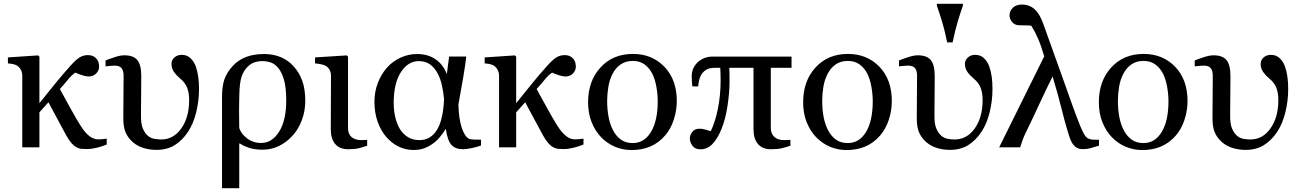

<svg xmlns="http://www.w3.org/2000/svg" viewBox="-20 -781 6892 1018"><path d="M545.9 -14.6Q517.6 -3.4 491.2 2.9Q464.8 9.3 439.5 9.3Q423.3 9.3 410.6 8.1Q397.9 6.8 384.3 -1Q371.6 -7.8 358.4 -22.9Q345.2 -38.1 331.1 -63.5Q307.6 -105.5 282 -154.5Q256.3 -203.6 236.8 -238.8L189 -185.5V0H98.1V-379.4Q98.1 -396 91.1 -409.9Q84 -423.8 71.3 -432.6Q62 -438.5 49.3 -441.2Q36.6 -443.8 22 -444.8V-476.6L182.1 -487.3L189 -480.5V-233.9Q228 -282.7 271.7 -336.4Q315.4 -390.1 352.5 -431.2Q382.3 -464.4 402.1 -476.6Q421.9 -488.8 446.3 -488.8Q473.1 -488.8 489.3 -472.2Q505.4 -455.6 505.4 -427.7Q505.4 -407.2 490 -391.4Q474.6 -375.5 449.7 -375.5Q436 -375.5 415.8 -382.1Q395.5 -388.7 379.4 -396Q358.9 -381.8 340.8 -359.4Q322.8 -336.9 297.4 -309.1Q333 -244.1 359.1 -196.8Q385.3 -149.4 408.7 -112.3Q431.6 -76.7 454.1 -59.3Q476.6 -42 501.5 -42Q511.2 -42 525.9 -43.5Q540.5 -44.9 545.9 -45.9Z M977.1 -82.5Q947.3 -37.1 906.7 -11.7Q866.2 13.7 809.1 13.7Q775.4 13.7 743.4 4.4Q711.4 -4.9 687 -24.9Q661.1 -46.4 647.5 -75.4Q633.8 -104.5 633.8 -151.9L635.3 -379.9Q635.3 -405.3 624.8 -419.2Q614.3 -433.1 586.9 -433.1Q575.2 -433.1 560.8 -431.4Q546.4 -429.7 539.6 -429.2V-460.4Q557.1 -467.8 587.6 -477.8Q618.2 -487.8 638.7 -487.8Q688.5 -487.8 709 -461.4Q729.5 -435.1 729 -375.5L727.5 -171.9Q726.6 -124 737.8 -98.6Q749 -73.2 764.6 -60.5Q779.3 -48.3 798.3 -44.9Q817.4 -41.5 834.5 -41.5Q899.9 -41.5 941.4 -100.3Q982.9 -159.2 982.9 -250Q982.9 -289.1 972.2 -316.2Q961.4 -343.3 935.5 -364.3Q916.5 -379.9 902.8 -398.9Q889.2 -418 889.2 -442.9Q889.2 -461.9 904.5 -476.1Q919.9 -490.2 943.4 -490.2Q971.7 -490.2 990.2 -472.4Q1008.8 -454.6 1018.1 -428.7Q1027.3 -402.3 1031.2 -373Q1035.2 -343.8 1035.2 -309.6Q1035.2 -246.6 1020.3 -185.8Q1005.4 -125 977.1 -82.5Z M1536.1 -430.2Q1565.9 -397.9 1582.3 -353.3Q1598.6 -308.6 1598.6 -246.6Q1598.6 -191.9 1580.1 -143.1Q1561.5 -94.2 1529.3 -59.6Q1497.1 -24.9 1457.3 -6.1Q1417.5 12.7 1372.1 12.7Q1330.1 12.7 1299.8 2.4Q1269.5 -7.8 1252.4 -20H1248.5V216.8H1157.2V-267.1Q1157.2 -322.3 1169.4 -359.1Q1181.6 -396 1214.8 -432.1Q1243.7 -463.4 1284.9 -479Q1326.2 -494.6 1381.3 -494.6Q1428.2 -494.6 1467.8 -478.3Q1507.3 -461.9 1536.1 -430.2ZM1497.6 -247.6Q1497.6 -317.4 1485.6 -358.2Q1473.6 -398.9 1454.6 -421.4Q1436 -443.4 1414.3 -450.2Q1392.6 -457 1372.1 -457Q1348.6 -457 1328.9 -450.2Q1309.1 -443.4 1293 -427.2Q1270.5 -404.8 1260.5 -373.5Q1250.5 -342.3 1249 -282.2Q1248.5 -255.4 1248 -234.9Q1247.6 -214.4 1247.6 -194.3Q1247.6 -167.5 1248 -147.5Q1248.5 -127.4 1248.5 -102.1Q1257.8 -72.3 1289.8 -47.6Q1321.8 -22.9 1364.7 -22.9Q1421.9 -22.9 1459.7 -82.5Q1497.6 -142.1 1497.6 -247.6Z M1926.8 -8.3Q1903.8 -0.5 1882.1 4.9Q1860.4 10.3 1826.2 10.3Q1781.2 10.3 1757.6 -17.1Q1733.9 -44.4 1733.9 -95.2L1734.9 -380.4Q1734.9 -396.5 1728.3 -409.2Q1721.7 -421.9 1709.5 -430.7Q1700.2 -436.5 1682.6 -440.2Q1665 -443.8 1650.4 -444.8V-476.6L1818.4 -487.3L1825.2 -480.5V-102.1Q1825.2 -70.8 1844 -54.4Q1862.8 -38.1 1895 -38.1Q1902.3 -38.1 1910.6 -38.6Q1918.9 -39.1 1926.8 -39.6Z M2530.3 -9.3Q2505.4 -0.5 2478 4.9Q2450.7 10.3 2435.1 10.3Q2394 10.3 2373 -13.4Q2352.1 -37.1 2343.8 -98.1Q2331.1 -77.1 2312.7 -54.9Q2294.4 -32.7 2274.4 -19Q2251.5 -2.9 2228 5.6Q2204.6 14.2 2171.4 14.2Q2130.9 14.2 2093.5 -3.9Q2056.2 -22 2027.3 -55.7Q1998.5 -89.4 1981.9 -136.7Q1965.3 -184.1 1965.3 -241.2Q1965.3 -293.5 1982.9 -340.3Q2000.5 -387.2 2032.2 -422.9Q2062.5 -456.5 2104.2 -475.6Q2146 -494.6 2190.9 -494.6Q2249 -494.6 2289.6 -466.6Q2330.1 -438.5 2349.1 -388.2L2361.3 -481.4H2452.1Q2448.7 -446.8 2437.3 -377.9Q2425.8 -309.1 2410.6 -227.5Q2412.1 -155.8 2427 -107.7Q2441.9 -59.6 2465.3 -45.9Q2472.7 -41.5 2493.2 -41Q2513.7 -40.5 2530.3 -40.5ZM2334.5 -255.4Q2331.1 -291 2323.2 -327.6Q2315.4 -364.3 2299.8 -392.6Q2284.7 -421.4 2260.5 -439.2Q2236.3 -457 2200.7 -457Q2143.1 -457 2105.2 -397.9Q2067.4 -338.9 2067.4 -235.4Q2067.4 -195.8 2075.7 -160.4Q2084 -125 2099.1 -99.1Q2115.2 -71.8 2141.4 -54.9Q2167.5 -38.1 2203.6 -38.1Q2263.2 -38.1 2296.4 -91.6Q2329.6 -145 2334.5 -255.4Z M3073.7 -14.6Q3045.4 -3.4 3019 2.9Q2992.7 9.3 2967.3 9.3Q2951.2 9.3 2938.5 8.1Q2925.8 6.8 2912.1 -1Q2899.4 -7.8 2886.2 -22.9Q2873 -38.1 2858.9 -63.5Q2835.4 -105.5 2809.8 -154.5Q2784.2 -203.6 2764.6 -238.8L2716.8 -185.5V0H2626V-379.4Q2626 -396 2618.9 -409.9Q2611.8 -423.8 2599.1 -432.6Q2589.8 -438.5 2577.1 -441.2Q2564.5 -443.8 2549.8 -444.8V-476.6L2710 -487.3L2716.8 -480.5V-233.9Q2755.9 -282.7 2799.6 -336.4Q2843.3 -390.1 2880.4 -431.2Q2910.2 -464.4 2929.9 -476.6Q2949.7 -488.8 2974.1 -488.8Q3001 -488.8 3017.1 -472.2Q3033.2 -455.6 3033.2 -427.7Q3033.2 -407.2 3017.8 -391.4Q3002.4 -375.5 2977.5 -375.5Q2963.9 -375.5 2943.6 -382.1Q2923.3 -388.7 2907.2 -396Q2886.7 -381.8 2868.7 -359.4Q2850.6 -336.9 2825.2 -309.1Q2860.8 -244.1 2887 -196.8Q2913.1 -149.4 2936.5 -112.3Q2959.5 -76.7 2981.9 -59.3Q3004.4 -42 3029.3 -42Q3039.1 -42 3053.7 -43.5Q3068.4 -44.9 3073.7 -45.9Z M3568.4 -245.6Q3568.4 -194.8 3552.2 -145.8Q3536.1 -96.7 3506.3 -62.5Q3472.7 -23.4 3428.2 -4.4Q3383.8 14.6 3328.6 14.6Q3282.7 14.6 3241.2 -2.7Q3199.7 -20 3167.5 -53.2Q3135.7 -85.9 3116.9 -133.1Q3098.1 -180.2 3098.1 -238.8Q3098.1 -351.6 3163.8 -423.3Q3229.5 -495.1 3335.9 -495.1Q3437 -495.1 3502.7 -427Q3568.4 -358.9 3568.4 -245.6ZM3467.3 -244.6Q3467.3 -281.2 3460 -322Q3452.6 -362.8 3438 -391.1Q3422.4 -421.4 3397 -439.7Q3371.6 -458 3335 -458Q3297.4 -458 3270.8 -439.5Q3244.1 -420.9 3227.5 -388.7Q3211.9 -358.9 3205.6 -320.8Q3199.2 -282.7 3199.2 -247.1Q3199.2 -200.2 3206.8 -160.4Q3214.4 -120.6 3231 -89.4Q3247.6 -58.1 3272.7 -40.3Q3297.9 -22.5 3335 -22.5Q3396 -22.5 3431.6 -81.5Q3467.3 -140.6 3467.3 -244.6Z M3748.5 -85.4Q3772.5 -134.8 3786.6 -205.6Q3800.8 -276.4 3800.8 -355.5Q3800.8 -370.1 3800.3 -389.2Q3799.8 -408.2 3798.8 -421.4H3768.6Q3742.7 -421.4 3727.1 -412.6Q3711.4 -403.8 3701.2 -389.6Q3692.9 -378.4 3688.2 -360.8Q3683.6 -343.3 3681.6 -322.8H3650.9Q3649.4 -336.4 3648.4 -349.9Q3647.5 -363.3 3647.5 -380.4Q3647.5 -397 3653.8 -413.6Q3660.2 -430.2 3674.8 -446.3Q3687.5 -460.9 3709.5 -470.9Q3731.4 -481 3758.3 -481H4176.8V-421.4H4066.9V-102.1Q4066.9 -72.8 4085.2 -55.4Q4103.5 -38.1 4137.7 -38.1Q4144.5 -38.1 4154.1 -38.6Q4163.6 -39.1 4170.9 -39.6V-8.3Q4147.9 -0.5 4125 4.9Q4102.1 10.3 4067.9 10.3Q4021.5 10.3 3998.3 -18.1Q3975.1 -46.4 3975.1 -95.2V-421.4H3846.7Q3847.2 -408.7 3847.7 -390.4Q3848.1 -372.1 3848.1 -351.1Q3848.1 -290.5 3837.2 -218.8Q3826.2 -147 3804.7 -95.2Q3783.7 -44.4 3756.8 -16.8Q3730 10.7 3694.3 10.7Q3665 10.7 3651.4 -8.1Q3637.7 -26.9 3637.7 -47.4Q3637.7 -64.9 3650.6 -81.8Q3663.6 -98.6 3689 -98.6Q3704.6 -98.6 3721.4 -93.5Q3738.3 -88.4 3748.5 -85.4Z M4708.5 -245.6Q4708.5 -194.8 4692.4 -145.8Q4676.3 -96.7 4646.5 -62.5Q4612.8 -23.4 4568.4 -4.4Q4523.9 14.6 4468.8 14.6Q4422.9 14.6 4381.3 -2.7Q4339.8 -20 4307.6 -53.2Q4275.9 -85.9 4257.1 -133.1Q4238.3 -180.2 4238.3 -238.8Q4238.3 -351.6 4304 -423.3Q4369.6 -495.1 4476.1 -495.1Q4577.1 -495.1 4642.8 -427Q4708.5 -358.9 4708.5 -245.6ZM4607.4 -244.6Q4607.4 -281.2 4600.1 -322Q4592.8 -362.8 4578.1 -391.1Q4562.5 -421.4 4537.1 -439.7Q4511.7 -458 4475.1 -458Q4437.5 -458 4410.9 -439.5Q4384.3 -420.9 4367.7 -388.7Q4352.1 -358.9 4345.7 -320.8Q4339.4 -282.7 4339.4 -247.1Q4339.4 -200.2 4346.9 -160.4Q4354.5 -120.6 4371.1 -89.4Q4387.7 -58.1 4412.8 -40.3Q4438 -22.5 4475.1 -22.5Q4536.1 -22.5 4571.8 -81.5Q4607.4 -140.6 4607.4 -244.6Z M5184.1 -82.5Q5154.3 -37.1 5113.8 -11.7Q5073.2 13.7 5016.1 13.7Q4982.4 13.7 4950.4 4.4Q4918.5 -4.9 4894 -24.9Q4868.2 -46.4 4854.5 -75.4Q4840.8 -104.5 4840.8 -151.9L4842.3 -379.9Q4842.3 -405.3 4831.8 -419.2Q4821.3 -433.1 4793.9 -433.1Q4782.2 -433.1 4767.8 -431.4Q4753.4 -429.7 4746.6 -429.2V-460.4Q4764.2 -467.8 4794.7 -477.8Q4825.2 -487.8 4845.7 -487.8Q4895.5 -487.8 4916 -461.4Q4936.5 -435.1 4936 -375.5L4934.6 -171.9Q4933.6 -124 4944.8 -98.6Q4956.1 -73.2 4971.7 -60.5Q4986.3 -48.3 5005.4 -44.9Q5024.4 -41.5 5041.5 -41.5Q5106.9 -41.5 5148.4 -100.3Q5189.9 -159.2 5189.9 -250Q5189.9 -289.1 5179.2 -316.2Q5168.5 -343.3 5142.6 -364.3Q5123.5 -379.9 5109.9 -398.9Q5096.2 -418 5096.2 -442.9Q5096.2 -461.9 5111.6 -476.1Q5127 -490.2 5150.4 -490.2Q5178.7 -490.2 5197.3 -472.4Q5215.8 -454.6 5225.1 -428.7Q5234.4 -402.3 5238.3 -373Q5242.2 -343.8 5242.2 -309.6Q5242.2 -246.6 5227.3 -185.8Q5212.4 -125 5184.1 -82.5ZM5085.4 -751Q5074.7 -721.7 5059.3 -671.1Q5043.9 -620.6 5030.8 -556.2H5002Q4988.8 -621.6 4972.7 -673.6Q4956.5 -725.6 4947.3 -751V-760.7H5085.4Z M5447.8 -645Q5432.1 -646.5 5411.9 -646.5Q5391.6 -646.5 5383.3 -647Q5358.9 -647.9 5345.7 -664.8Q5332.5 -681.6 5332.5 -699.7Q5332.5 -721.7 5349.6 -739.3Q5366.7 -756.8 5398.4 -756.8Q5438 -756.8 5465.8 -731.9Q5493.7 -707 5513.7 -648.9Q5536.1 -584.5 5560.5 -517.8Q5585 -451.2 5607.9 -385.7Q5636.7 -305.2 5661.9 -234.1Q5687 -163.1 5705.6 -117.7Q5725.1 -69.8 5738.5 -54.9Q5752 -40 5785.2 -40H5807.1V-8.8Q5782.7 -1.5 5763.4 4.2Q5744.1 9.8 5722.2 9.8Q5701.7 9.8 5688.7 2Q5675.8 -5.9 5666 -20.5Q5656.7 -34.7 5649.9 -56.2Q5643.1 -77.6 5637.2 -97.2Q5625 -137.7 5607.2 -209.2Q5589.4 -280.8 5561 -375.5Q5528.3 -311 5487.1 -221.9Q5445.8 -132.8 5420.4 -81.1Q5407.7 -55.7 5401.6 -37.6Q5395.5 -19.5 5389.2 0H5277.8L5516.6 -482.4Q5500 -539.1 5483.6 -576.7Q5467.3 -614.3 5447.8 -645Z M6276.4 -245.6Q6276.4 -194.8 6260.3 -145.8Q6244.1 -96.7 6214.4 -62.5Q6180.7 -23.4 6136.2 -4.4Q6091.8 14.6 6036.6 14.6Q5990.7 14.6 5949.2 -2.7Q5907.7 -20 5875.5 -53.2Q5843.8 -85.9 5825 -133.1Q5806.2 -180.2 5806.2 -238.8Q5806.2 -351.6 5871.8 -423.3Q5937.5 -495.1 6043.9 -495.1Q6145 -495.1 6210.7 -427Q6276.4 -358.9 6276.4 -245.6ZM6175.3 -244.6Q6175.3 -281.2 6168 -322Q6160.6 -362.8 6146 -391.1Q6130.4 -421.4 6105 -439.7Q6079.6 -458 6043 -458Q6005.4 -458 5978.8 -439.5Q5952.1 -420.9 5935.5 -388.7Q5919.9 -358.9 5913.6 -320.8Q5907.2 -282.7 5907.2 -247.1Q5907.2 -200.2 5914.8 -160.4Q5922.4 -120.6 5939 -89.4Q5955.6 -58.1 5980.7 -40.3Q6005.9 -22.5 6043 -22.5Q6104 -22.5 6139.6 -81.5Q6175.3 -140.6 6175.3 -244.6Z M6752 -82.5Q6722.2 -37.1 6681.6 -11.7Q6641.1 13.7 6584 13.7Q6550.3 13.7 6518.3 4.4Q6486.3 -4.9 6461.9 -24.9Q6436 -46.4 6422.4 -75.4Q6408.7 -104.5 6408.7 -151.9L6410.2 -379.9Q6410.2 -405.3 6399.7 -419.2Q6389.2 -433.1 6361.8 -433.1Q6350.1 -433.1 6335.7 -431.4Q6321.3 -429.7 6314.5 -429.2V-460.4Q6332 -467.8 6362.5 -477.8Q6393.1 -487.8 6413.6 -487.8Q6463.4 -487.8 6483.9 -461.4Q6504.4 -435.1 6503.9 -375.5L6502.4 -171.9Q6501.5 -124 6512.7 -98.6Q6523.9 -73.2 6539.6 -60.5Q6554.2 -48.3 6573.2 -44.9Q6592.3 -41.5 6609.4 -41.5Q6674.8 -41.5 6716.3 -100.3Q6757.8 -159.2 6757.8 -250Q6757.8 -289.1 6747.1 -316.2Q6736.3 -343.3 6710.4 -364.3Q6691.4 -379.9 6677.7 -398.9Q6664.1 -418 6664.1 -442.9Q6664.1 -461.9 6679.4 -476.1Q6694.8 -490.2 6718.3 -490.2Q6746.6 -490.2 6765.1 -472.4Q6783.7 -454.6 6793 -428.7Q6802.2 -402.3 6806.2 -373Q6810.1 -343.8 6810.1 -309.6Q6810.1 -246.6 6795.2 -185.8Q6780.3 -125 6752 -82.5Z"/></svg>

Font: UniBurma_GGSerif
Style: Book
Weight: 400
Designer: Victor San Kho Lin (for Burmese only and related typography optimization with it)
Foundry: http://www.unimm.org
Version: 2.0